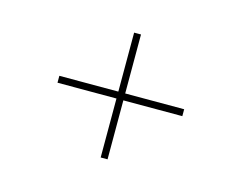

<svg xmlns="http://www.w3.org/2000/svg" viewBox="-67 -590 770 612"><g transform="rotate(15 318.0 -284.0)"><path d="M306.8 -78.1V-272.7H112.2V-295.5H306.8V-490.1H329.5V-295.5H524.1V-272.7H329.5V-78.1Z"/></g></svg>

Font: Inter UI Thin
Style: Regular
Weight: 100
Designer: Rasmus Andersson
Foundry: rsms
Version: 3.2;8d6f07862